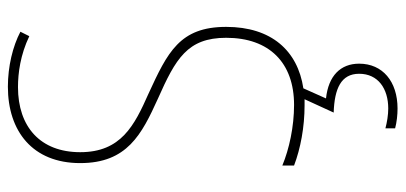

<svg xmlns="http://www.w3.org/2000/svg" viewBox="-284 -480 1004 475"><g transform="rotate(-90 217.5 -242.0)"><path d="M298 145C298 99 268 69 212 63L237 7C330 -7 389 -72 389 -184C389 -299 326 -329 224 -376C145 -411 79 -444 79 -545C79 -644 142 -699 240 -699C275 -699 320 -693 366 -671L377 -693C341 -712 291 -724 241 -724C131 -724 52 -663 52 -545C52 -429 123 -393 211 -353C310 -309 362 -280 362 -184C362 -77 300 -16 196 -16C142 -16 87 -28 46 -45V-16C88 0 141 10 195 10C200 10 205 10 210 10L177 82C236 84 273 100 273 145C273 192 236 217 187 217C171 217 153 214 138 210V234C153 238 171 240 187 240C254 240 298 203 298 145Z"/></g></svg>

Font: Noto Sans Armenian Condensed Thin
Style: Regular
Weight: 100
Width: 3
Designer: Monotype Design Team
Foundry: Monotype Imaging Inc.
Version: Version 2.008